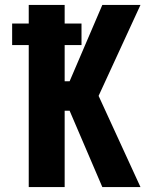

<svg xmlns="http://www.w3.org/2000/svg" viewBox="-20 -755 640 775"><path d="M96 0V-573H29V-660H96V-735H241V-660H309V-573H241V-427H261L393 -735H547L378 -368L547 0H393L261 -308H241V0Z"/></svg>

Font: Iosevka Custom Heavy Extended
Style: Regular
Weight: 900
Width: 7
Monospace: yes
Designer: Belleve Invis
Foundry: Belleve Invis
Version: Version 11.2.4; ttfautohint (v1.8.4)